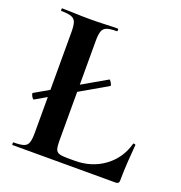

<svg xmlns="http://www.w3.org/2000/svg" viewBox="-116 -725 777 825"><g transform="rotate(20 272.5 -312.5)"><path d="M49 -215Q46.6 -214 42.3 -219.5Q38 -225 35.5 -231.8Q33 -238.5 35 -240L325 -407Q327 -408 331 -402.5Q335 -397 338 -390.5Q341 -384 338 -382ZM213 -543V-85Q213 -60.5 217 -48.2Q221 -36 233.4 -32Q245.8 -28 270 -28H304Q382 -28 439 -70Q496 -112 515 -182Q516 -185 521 -184Q526 -183 526 -180Q523 -147 520 -100.7Q517 -54.3 517 -15Q517 0 501.6 0H30Q28 0 28 -6Q28 -12 30 -12Q60.7 -12 76.1 -17Q91.5 -22 96.7 -37Q102 -52 102 -81V-544Q102 -573 96.7 -587.5Q91.5 -602 76.1 -607.5Q60.7 -613 30 -613Q28 -613 28 -619Q28 -625 30 -625Q54 -625 87.3 -623.5Q120.6 -622 156.6 -622Q195 -622 227 -623.5Q259 -625 284 -625Q287 -625 287 -619Q287 -613 284 -613Q253.7 -613 238.5 -607.5Q223.4 -602 218.2 -587Q213 -572 213 -543Z"/></g></svg>

Font: Cormorant Garamond Light
Style: Regular
Weight: 300
Designer: Christian Thalmann (Catharsis Fonts)
Foundry: Catharsis Fonts
Version: Version 4.001